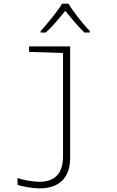

<svg xmlns="http://www.w3.org/2000/svg" viewBox="-20 -784 640 1051"><path d="M202 -613V-606H231C268 -640 308 -688 337 -725C367 -688 406 -640 442 -606H472V-613C434 -653 379 -722 355 -764H320C295 -722 239 -654 202 -613ZM199 247C300 247 364 192 364 81V-530H139V-500L325 -494V72C325 160 285 211 197 211C157 211 99 200 76 190V228C96 235 151 247 199 247Z"/></svg>

Font: Noto Sans Mono ExtraLight
Style: Regular
Weight: 200
Designer: Monotype Design Team
Foundry: Monotype Imaging Inc.
Version: Version 2.014